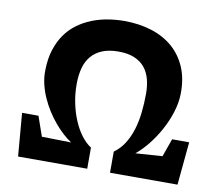

<svg xmlns="http://www.w3.org/2000/svg" viewBox="-81 -852 1107 952"><g transform="rotate(10 472.0 -376.5)"><path d="M49.8 -216.8H132.3L167 -117.2L314.9 -114.3Q294.4 -127.4 272.5 -147.5Q250.5 -167.5 229.2 -192.6Q208 -217.8 189.2 -247.3Q170.4 -276.9 156 -309.3Q141.6 -341.8 133.5 -376.2Q125.5 -410.6 126.5 -445.8Q127.4 -502.9 141.8 -548.1Q156.2 -593.3 180.4 -627.4Q204.6 -661.6 237.3 -685.5Q270 -709.5 308.1 -724.6Q346.2 -739.7 387.7 -746.6Q429.2 -753.4 471.2 -753.4Q544.9 -753.4 607.4 -733.9Q669.9 -714.4 715.1 -675.5Q760.3 -636.7 784.9 -578.9Q809.6 -521 808.1 -444.8Q807.1 -399.9 792 -352.3Q776.9 -304.7 752.9 -260.7Q729 -216.8 698.7 -179.2Q668.5 -141.6 637.7 -116.7L772.9 -126L805.2 -216.8H891.1L870.6 0H530.8V-106.4Q562 -128.9 582.8 -161.9Q603.5 -194.8 616 -235.4Q628.4 -275.9 633.5 -322Q638.7 -368.2 638.7 -417.5Q638.7 -456.5 629.9 -489.7Q621.1 -522.9 601.1 -547.4Q581.1 -571.8 548.6 -585.4Q516.1 -599.1 468.8 -599.1Q420.9 -599.1 387.5 -585.4Q354 -571.8 332.5 -546.6Q311 -521.5 301.3 -485.4Q291.5 -449.2 291.5 -403.8Q291.5 -354 301.3 -307.6Q311 -261.2 327.9 -221.9Q344.7 -182.6 367.4 -152.8Q390.1 -123 416 -106.4V0H67.9Z"/></g></svg>

Font: Merriweather UltraBold
Style: Regular
Weight: 900
Designer: Eben Sorkin ( sorkintype@gmail.com )
Foundry: Eben Sorkin
Version: Version 1.570; ttfautohint (v1.3) -l 8 -r 32 -G 0 -x 0 -H 60